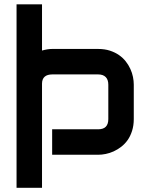

<svg xmlns="http://www.w3.org/2000/svg" viewBox="-20 -719 687 892"><path d="M601.5 -165.8Q601.5 -136.1 593.6 -111.1Q585.6 -86.1 573 -68.3Q560.4 -50.5 543.6 -37.4Q526.7 -24.3 508.2 -15.8Q489.6 -7.4 471 -3.7Q452.5 0 435.6 0H222.3V-118.3H435.6Q459.9 -118.3 471.5 -130.2Q483.2 -142.1 483.2 -165.8V-325.2Q483.2 -349 471 -361.1Q458.9 -373.3 435.6 -373.3H223.8Q175.7 -373.3 175.2 -330.7V153.5H56.9V-699H175.2V-484.2Q187.1 -487.6 199.3 -489.6Q211.4 -491.6 222.3 -491.6H435.6Q466.3 -491.6 490.6 -483.7Q514.9 -475.7 532.9 -463.1Q551 -450.5 564.1 -433.9Q577.2 -417.3 585.6 -398.8Q594.1 -380.2 597.8 -361.4Q601.5 -342.6 601.5 -325.7Z"/></svg>

Font: AKL FREE 001
Style: Regular
Weight: 400
Designer: AKL
Foundry: AKL
Version: Version 1.00;August 10, 2024;FontCreator 13.0.0.2630 64-bit